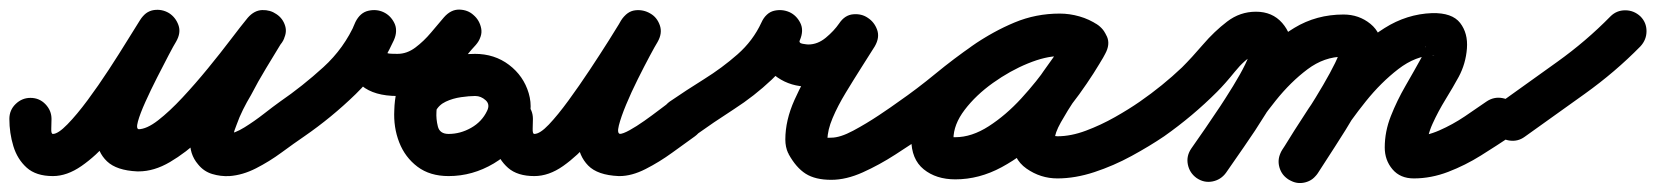

<svg xmlns="http://www.w3.org/2000/svg" viewBox="-65 -331 3536 410"><path d="M0 -122Q19 -122 32 -108.5Q45 -95 45 -77Q45 -67 44.5 -56Q44 -45 48 -45Q59 -45 79 -65.5Q99 -86 122 -117Q145 -148 167.5 -182.5Q190 -217 207.5 -245.5Q225 -274 234 -288Q246 -307 263.5 -309.5Q281 -312 296 -303Q310 -294 316 -277.5Q322 -261 311 -242Q306 -234 295 -213Q284 -192 270.5 -165.5Q257 -139 245.5 -113.5Q234 -88 229.5 -71.5Q225 -55 232 -55Q232 -55 231 -55Q230 -55 230 -55Q248 -55 272.5 -74Q297 -93 324.5 -122.5Q352 -152 379 -185Q406 -218 428 -247Q450 -276 464 -293Q478 -309 495 -309.5Q512 -310 525 -301Q539 -292 544 -275.5Q549 -259 537 -241Q520 -213 503 -185Q486 -157 471 -128Q462 -113 454 -97Q446 -81 440 -64Q435 -52 433 -42Q432 -38 431 -35Q430 -31 431 -30Q428 -37 421.5 -41Q415 -45 421 -45Q436 -46 457 -59Q478 -72 498.5 -88Q519 -104 533 -114Q548 -124 566.5 -121Q585 -118 596 -103Q606 -88 603 -69.5Q600 -51 585 -40Q563 -25 536.5 -5.5Q510 14 481.5 28.5Q453 43 425 45Q406 46 388 40.5Q370 35 358 20Q339 -2 341 -34Q343 -66 357 -102.5Q371 -139 391 -175Q411 -211 430.5 -241Q450 -271 461 -288Q472 -306 490 -306.5Q508 -307 522 -297Q536 -287 542 -270Q548 -253 534 -236Q514 -211 487.5 -176Q461 -141 430 -104.5Q399 -68 365.5 -36.5Q332 -5 298 15Q264 35 231 35Q231 35 229 35Q228 35 228 35Q184 33 163.5 13.5Q143 -6 141 -36.5Q139 -67 148.5 -103Q158 -139 174 -175Q190 -211 206.5 -240.5Q223 -270 234 -287Q245 -307 263 -309Q281 -311 295 -302Q310 -293 316 -276.5Q322 -260 310 -241Q295 -216 273.5 -180Q252 -144 225.5 -105Q199 -66 169.5 -32Q140 2 109 23.5Q78 45 48 45Q12 45 -8 27Q-28 9 -36.5 -19Q-45 -47 -45 -77Q-45 -96 -31.5 -109Q-18 -122 0 -122Z M585 -40Q569 -29 551 -32.5Q533 -36 522 -51Q511 -67 514.5 -85Q518 -103 533 -114Q581 -147 625.5 -187.5Q670 -228 694 -283Q703 -303 720.5 -307.5Q738 -312 753 -304Q769 -297 777 -281Q785 -265 776 -245Q764 -220 762.5 -218Q761 -216 784 -216Q784 -216 784 -216Q784 -216 784 -216Q784 -216 784 -216Q804 -216 822 -229.5Q840 -243 855.5 -261.5Q871 -280 883 -294Q898 -311 916 -310.5Q934 -310 946 -299Q959 -288 962.5 -270.5Q966 -253 951 -236Q934 -215 915 -192.5Q896 -170 882 -145.5Q868 -121 867 -92Q867 -92 867 -92Q867 -92 867 -92Q866 -77 870 -61Q874 -45 893 -45Q918 -45 941 -58Q964 -71 975 -94Q982 -108 972 -117Q962 -126 950 -126Q950 -126 949.5 -126Q949 -126 949 -126Q949 -126 949 -126Q937 -126 919.5 -123.5Q902 -121 887 -114Q872 -107 865 -93Q865 -93 865 -93Q865 -93 865 -93Q857 -77 839.5 -70.5Q822 -64 805 -73Q789 -81 782.5 -98.5Q776 -116 785 -133Q799 -163 826 -181.5Q853 -200 885.5 -208Q918 -216 950 -216Q950 -216 949.5 -216Q949 -216 949 -216Q949 -216 949 -216Q949 -216 949 -216Q991 -216 1022 -192.5Q1053 -169 1064 -132Q1075 -95 1057 -56Q1035 -9 989.5 18Q944 45 893 45Q853 45 826.5 25Q800 5 787.5 -27Q775 -59 777 -96Q777 -96 777 -96Q777 -96 777 -96Q778 -137 794 -170.5Q810 -204 834 -234Q858 -264 883 -293Q897 -310 915 -309.5Q933 -309 946 -298Q959 -287 962 -269Q965 -251 951 -235Q928 -209 904 -184Q880 -159 851 -142.5Q822 -126 784 -126Q784 -126 784 -126Q784 -126 784 -126Q734 -126 707.5 -148Q681 -170 677.5 -205.5Q674 -241 694 -284Q704 -304 721.5 -308Q739 -312 754 -305Q769 -298 777 -282Q785 -266 776 -246Q746 -180 694.5 -130Q643 -80 585 -40Q585 -40 585 -40Q585 -40 585 -40Z M983 -77Q983 -96 996 -109Q1009 -122 1028 -122Q1047 -122 1060 -109Q1073 -96 1073 -77Q1073 -68 1072.5 -56.5Q1072 -45 1076 -45Q1088 -45 1107 -65Q1126 -85 1149 -116.5Q1172 -148 1194.5 -182Q1217 -216 1235 -244.5Q1253 -273 1262 -288Q1274 -307 1291.5 -309Q1309 -311 1324 -302Q1338 -294 1344 -277Q1350 -260 1339 -241Q1334 -233 1322.5 -211.5Q1311 -190 1297 -162Q1283 -134 1272 -107.5Q1261 -81 1256.5 -63Q1252 -45 1260 -45Q1260 -45 1259 -45Q1258 -45 1258 -45Q1265 -45 1279.5 -53Q1294 -61 1311 -73Q1328 -85 1343 -96.5Q1358 -108 1367 -114Q1382 -125 1400.5 -121.5Q1419 -118 1430 -103Q1441 -88 1437.5 -69.5Q1434 -51 1419 -40Q1398 -25 1370.5 -5Q1343 15 1313.5 30Q1284 45 1258 45Q1258 45 1257 45Q1256 45 1256 45Q1211 43 1191 22.5Q1171 2 1168.5 -29.5Q1166 -61 1176 -98Q1186 -135 1202 -172Q1218 -209 1234.5 -239.5Q1251 -270 1261 -287Q1273 -306 1290.5 -308Q1308 -310 1323 -301Q1337 -292 1343.5 -275.5Q1350 -259 1338 -240Q1323 -215 1301 -179Q1279 -143 1253 -104.5Q1227 -66 1197.5 -32Q1168 2 1137.5 23.5Q1107 45 1076 45Q1040 45 1020 27.5Q1000 10 991.5 -18Q983 -46 983 -77Q983 -77 983 -77Q983 -77 983 -77Z M1417 -40Q1401 -29 1383 -32.5Q1365 -36 1354 -51Q1343 -67 1346.5 -85Q1350 -103 1365 -114Q1400 -138 1438.5 -162Q1477 -186 1510 -215Q1543 -244 1561 -283Q1571 -304 1588 -308Q1605 -312 1621 -305Q1636 -298 1644 -282Q1652 -266 1643 -246Q1640 -239 1649 -237.5Q1658 -236 1661 -236Q1681 -236 1698.5 -250.5Q1716 -265 1727 -281Q1739 -299 1757 -300.5Q1775 -302 1788 -293Q1802 -284 1808 -267.5Q1814 -251 1803 -232Q1791 -213 1774.5 -187Q1758 -161 1741 -133Q1724 -105 1713 -79Q1702 -53 1702 -33Q1702 -34 1702 -35Q1702 -37 1701 -40Q1700 -41 1700 -41Q1700 -41 1700 -42Q1700 -42 1699 -43Q1699 -44 1699 -44Q1704 -35 1701 -36Q1698 -37 1710 -37Q1729 -37 1757 -52Q1785 -67 1812 -85Q1839 -103 1854 -114Q1854 -114 1854 -114Q1854 -114 1854 -114Q1869 -125 1887.5 -121.5Q1906 -118 1917 -103Q1928 -88 1924.5 -69.5Q1921 -51 1906 -40Q1881 -23 1847 -1Q1813 21 1777.5 37Q1742 53 1710 53Q1676 53 1655.5 40Q1635 27 1619 -2Q1619 -2 1619 -3Q1618 -4 1618 -4Q1612 -17 1612 -33Q1612 -74 1631.5 -117.5Q1651 -161 1677.5 -202Q1704 -243 1725 -278Q1737 -297 1754.5 -298.5Q1772 -300 1787 -290Q1801 -281 1807 -264Q1813 -247 1801 -229Q1777 -195 1740.5 -170.5Q1704 -146 1661 -146Q1624 -146 1595.5 -165.5Q1567 -185 1556 -216Q1545 -247 1561 -283Q1570 -303 1587.5 -307.5Q1605 -312 1620 -305Q1636 -298 1644 -282Q1652 -266 1643 -245Q1620 -196 1583 -161Q1546 -126 1502.5 -98Q1459 -70 1417 -40Q1417 -40 1417 -40Q1417 -40 1417 -40Z M1843 -51Q1832 -67 1835.5 -85Q1839 -103 1854 -114Q1893 -141 1932.5 -173.5Q1972 -206 2014 -235Q2056 -264 2101.5 -283Q2147 -302 2198 -302Q2219 -302 2240 -296Q2261 -290 2279 -278Q2297 -265 2298.5 -247.5Q2300 -230 2291 -217Q2282 -203 2265.5 -197Q2249 -191 2230 -202Q2221 -207 2214.5 -209Q2208 -211 2196 -211Q2168 -211 2130 -195.5Q2092 -180 2055.5 -154Q2019 -128 1995 -96.5Q1971 -65 1971 -34Q1971 -29 1967 -34Q1963 -39 1967 -38Q1970 -38 1975 -38Q2010 -38 2046.5 -61.5Q2083 -85 2116 -121Q2149 -157 2175 -194.5Q2201 -232 2217 -260Q2227 -279 2245 -282.5Q2263 -286 2278 -277Q2292 -269 2299 -252.5Q2306 -236 2295 -216Q2287 -200 2269 -175Q2251 -150 2232.5 -122Q2214 -94 2200.5 -70Q2187 -46 2187 -32Q2187 -30 2186.5 -33.5Q2186 -37 2185 -39Q2181 -44 2184 -42Q2187 -40 2193 -40Q2222 -40 2254 -52Q2286 -64 2316 -81Q2346 -98 2369 -114Q2384 -125 2402.5 -121.5Q2421 -118 2432 -103Q2443 -88 2439.5 -69.5Q2436 -51 2421 -40Q2390 -19 2351.5 2Q2313 23 2272 36.5Q2231 50 2193 50Q2157 50 2127 29Q2097 8 2097 -32Q2097 -61 2110 -90.5Q2123 -120 2143 -149.5Q2163 -179 2183 -206.5Q2203 -234 2217 -260Q2227 -279 2245 -282.5Q2263 -286 2278 -277Q2292 -269 2299 -252.5Q2306 -236 2295 -216Q2273 -176 2239.5 -129.5Q2206 -83 2164 -41.5Q2122 0 2074 26Q2026 52 1975 52Q1934 52 1907.5 30.5Q1881 9 1881 -34Q1881 -75 1901.5 -113.5Q1922 -152 1955.5 -186Q1989 -220 2030.5 -246Q2072 -272 2115 -286.5Q2158 -301 2196 -301Q2239 -301 2276 -280Q2294 -269 2295.5 -251.5Q2297 -234 2287 -219Q2278 -204 2261 -198Q2244 -192 2227 -204Q2221 -209 2213 -210.5Q2205 -212 2198 -212Q2158 -212 2119 -194Q2080 -176 2043.5 -148.5Q2007 -121 1972.5 -91.5Q1938 -62 1906 -40Q1890 -29 1872 -32.5Q1854 -36 1843 -51Z M2421 -40Q2405 -29 2387 -32.5Q2369 -36 2358 -51Q2347 -67 2350.5 -85Q2354 -103 2369 -114Q2418 -148 2459 -187Q2480 -208 2504 -236Q2528 -264 2555.5 -285Q2583 -306 2617 -306Q2652 -306 2673 -282Q2694 -258 2694 -224Q2694 -199 2678 -163Q2662 -127 2638.5 -89Q2615 -51 2591.5 -17.5Q2568 16 2553 38Q2553 38 2553 38Q2553 38 2553 38Q2542 53 2524 56.5Q2506 60 2490 49Q2475 38 2471.5 20Q2468 2 2479 -14Q2487 -25 2502 -46.5Q2517 -68 2534.5 -94.5Q2552 -121 2568 -147Q2584 -173 2594 -193.5Q2604 -214 2604 -224Q2604 -227 2606.5 -223Q2609 -219 2612 -217Q2613 -217 2615.5 -216.5Q2618 -216 2617 -216Q2615 -216 2614 -215Q2593 -204 2572 -178Q2551 -152 2534 -135Q2482 -83 2421 -40Q2421 -40 2421 -40Q2421 -40 2421 -40ZM2553 38Q2542 53 2524 56.5Q2506 60 2490 49Q2475 38 2471.5 20Q2468 2 2479 -14Q2508 -55 2541 -104.5Q2574 -154 2613 -198.5Q2652 -243 2699 -271.5Q2746 -300 2804 -300Q2837 -300 2861.5 -280Q2886 -260 2886 -225Q2886 -201 2870 -165.5Q2854 -130 2831 -91Q2808 -52 2785.5 -17.5Q2763 17 2749 39Q2749 39 2749 39Q2749 39 2749 39Q2739 54 2720.5 58Q2702 62 2686 52Q2671 42 2667 23.5Q2663 5 2673 -11Q2681 -23 2695.5 -45.5Q2710 -68 2727.5 -95.5Q2745 -123 2760.5 -149.5Q2776 -176 2786 -196.5Q2796 -217 2796 -225Q2796 -226 2796 -223.5Q2796 -221 2797 -220Q2799 -215 2803.5 -212.5Q2808 -210 2804 -210Q2763 -210 2727 -183Q2691 -156 2659 -116Q2627 -76 2600.5 -34.5Q2574 7 2553 38Q2553 38 2553 38Q2553 38 2553 38ZM2749 38Q2740 54 2722 58.5Q2704 63 2688 53Q2672 44 2667 26Q2662 8 2672 -9Q2697 -50 2729.5 -99.5Q2762 -149 2803 -195Q2844 -241 2891.5 -271Q2939 -301 2993 -303Q3036 -304 3053 -282Q3070 -260 3067.5 -227.5Q3065 -195 3050 -167Q3038 -145 3022 -119Q3006 -93 2994 -66.5Q2982 -40 2982 -16Q2982 -16 2982 -17Q2980 -26 2972 -32.5Q2964 -39 2955 -40Q2956 -40 2954 -40Q2980 -40 3008.5 -52.5Q3037 -65 3063 -82.5Q3089 -100 3109 -114Q3109 -114 3109 -114Q3109 -114 3109 -114Q3125 -125 3143.5 -121.5Q3162 -118 3172 -103Q3183 -87 3179.5 -68.5Q3176 -50 3161 -40Q3131 -20 3097.5 1Q3064 22 3027.5 36Q2991 50 2954 50Q2925 50 2908.5 30.5Q2892 11 2892 -16Q2892 -50 2905 -83Q2918 -116 2936.5 -148Q2955 -180 2971 -209Q2981 -229 2978.5 -231.5Q2976 -234 2984 -222Q2991 -212 2995 -212.5Q2999 -213 2997 -213Q2958 -212 2921 -183.5Q2884 -155 2851.5 -114.5Q2819 -74 2792.5 -32.5Q2766 9 2749 38Q2749 38 2749 38Q2749 38 2749 38Z M3128 -50Q3118 -65 3121 -83.5Q3124 -102 3139 -112Q3199 -155 3260.5 -199Q3322 -243 3374 -296Q3374 -296 3374 -296Q3374 -296 3374 -296Q3387 -309 3405.5 -309Q3424 -309 3438 -296Q3451 -283 3451 -264.5Q3451 -246 3438 -232Q3384 -177 3319 -130.5Q3254 -84 3191 -39Q3176 -28 3157.5 -31Q3139 -34 3128 -50Z"/></svg>

Font: FRB American Cursive Black
Style: Bold Italic
Weight: 900
Italic angle: -25°
Version: Version 2.0;Modular Font Editor K font №1